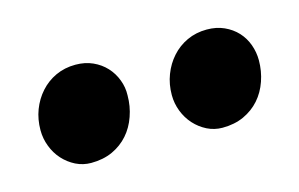

<svg xmlns="http://www.w3.org/2000/svg" viewBox="-38 -893 471 302"><g transform="rotate(-15 197.5 -742.0)"><path d="M295.4 -664.1Q282.2 -664.1 270.5 -669.9Q258.8 -675.8 250 -685.5Q241.2 -695.3 236.3 -708Q231.4 -720.7 231.4 -734.4Q231.4 -752 237.3 -767.3Q243.2 -782.7 253.7 -794.4Q264.2 -806.2 278.8 -813Q293.5 -819.8 311 -819.8Q326.7 -819.8 339.1 -814.2Q351.6 -808.6 360.4 -799.1Q369.1 -789.6 373.5 -777.3Q377.9 -765.1 377.9 -752Q377.9 -734.4 372.3 -718.3Q366.7 -702.1 356.2 -690.2Q345.7 -678.2 330.3 -671.1Q314.9 -664.1 295.4 -664.1ZM81.5 -664.1Q68.4 -664.1 56.6 -669.9Q44.9 -675.8 36.1 -685.5Q27.3 -695.3 22.5 -708Q17.6 -720.7 17.6 -734.4Q17.6 -752 23.4 -767.3Q29.3 -782.7 39.8 -794.4Q50.3 -806.2 64.9 -813Q79.6 -819.8 97.2 -819.8Q112.8 -819.8 125.2 -814.2Q137.7 -808.6 146.5 -799.1Q155.3 -789.6 159.9 -777.3Q164.6 -765.1 164.1 -752Q164.1 -734.4 158.4 -718.3Q152.8 -702.1 142.3 -690.2Q131.8 -678.2 116.5 -671.1Q101.1 -664.1 81.5 -664.1Z"/></g></svg>

Font: Merriweather Bold
Style: Italic
Weight: 700
Italic angle: -7°
Designer: Eben Sorkin ( eben@eyebytes.com )
Foundry: Eben Sorkin ( eben@eyebytes.com )
Version: Version 1.5; ttfautohint (v0.97) -l 13 -r 13 -G 200 -x 24 -f